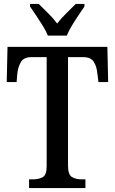

<svg xmlns="http://www.w3.org/2000/svg" viewBox="-20 -951 581 971"><path d="M127 0V-44H147Q176 -44 196 -55Q216 -66 216 -110V-662H139Q101 -662 86.5 -638.5Q72 -615 68 -582L64 -536H14L18 -714H523L527 -536H478L472 -582Q469 -615 454 -638.5Q439 -662 401 -662H324V-114Q324 -68 343.5 -56Q363 -44 392 -44H412V0ZM222 -771Q213 -794 196.5 -820.5Q180 -847 162.5 -873Q145 -899 132 -918V-931H176Q198 -909 224 -883.5Q250 -858 269 -832Q289 -858 315 -883.5Q341 -909 363 -931H407V-918Q394 -899 376.5 -873Q359 -847 343 -820.5Q327 -794 318 -771Z"/></svg>

Font: Noto Serif Tamil Condensed Medium
Style: Italic
Weight: 500
Width: 3
Italic angle: -12°
Designer: Indian Type Foundry, Tom Grace, and the Monotype Design Team
Foundry: Monotype Imaging Inc.
Version: Version 2.003; ttfautohint (v1.8.4.7-5d5b)